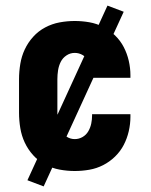

<svg xmlns="http://www.w3.org/2000/svg" viewBox="-20 -603 540 686"><path d="M247 8Q220 8 193 3Q166 -2 141.5 -15Q117 -28 98.5 -48.5Q80 -69 68.5 -93.5Q57 -118 52.5 -145.5Q48 -173 48 -200V-320Q48 -347 52.5 -374.5Q57 -402 68.5 -426.5Q80 -451 98.5 -471.5Q117 -492 141.5 -505Q166 -518 193 -523Q220 -528 247 -528Q273 -528 299 -523.5Q325 -519 348.5 -507Q372 -495 391 -476.5Q410 -458 422 -435Q434 -412 440 -386Q446 -360 446 -334V-325H309V-329Q309 -344 306 -358.5Q303 -373 295.5 -386Q288 -399 275 -406.5Q262 -414 247 -414Q231 -414 217.5 -405Q204 -396 197 -382Q190 -368 187.5 -352Q185 -336 185 -320V-200Q185 -184 187.5 -168Q190 -152 197 -138Q204 -124 217.5 -115Q231 -106 247 -106Q262 -106 275 -113.5Q288 -121 295.5 -134Q303 -147 306 -161.5Q309 -176 309 -191V-195H446V-186Q446 -160 440 -134Q434 -108 422 -85Q410 -62 391 -43.5Q372 -25 348.5 -13Q325 -1 299 3.5Q273 8 247 8ZM136 63 78 41 364 -583 422 -561Z"/></svg>

Font: Iosevka Term Curly Heavy
Style: Regular
Weight: 900
Designer: Belleve Invis
Foundry: Belleve Invis
Version: Version 32.3.0